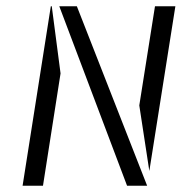

<svg xmlns="http://www.w3.org/2000/svg" viewBox="-20 -596 579 612"><path d="M52 -4H117L173 -362L145 -576H142ZM169 -576 385 -4H449L225 -576ZM424 -260 456 -51 539 -576H474Z"/></svg>

Font: Charger Static
Style: Obl
Weight: 1000
Designer: Jasper
Foundry: KineticPlasma Fonts/Cannot Into Space Fonts
Version: Version 1.1